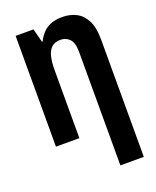

<svg xmlns="http://www.w3.org/2000/svg" viewBox="-173 -824 945 1163"><g transform="rotate(-20 300.0 -242.5)"><path d="M397 -492Q397 -551 373.5 -575Q350 -599 315 -599Q281 -599 260 -581.5Q239 -564 229.5 -528.5Q220 -493 220 -438V0H69V-714H184L207 -626H211Q224 -653 244 -675.5Q264 -698 295.5 -711.5Q327 -725 373 -725Q422 -725 461.5 -705Q501 -685 524.5 -639.5Q548 -594 548 -517V240H397Z"/></g></svg>

Font: Noto Sans Mono
Style: Bold
Weight: 700
Designer: Monotype Design Team
Foundry: Monotype Imaging Inc.
Version: Version 2.014